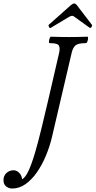

<svg xmlns="http://www.w3.org/2000/svg" viewBox="-206 -879 550 1104"><path d="M-136 205Q-155 205 -170.5 193Q-186 181 -186 157Q-186 131 -168.5 115.5Q-151 100 -129 100Q-109 100 -94.5 116Q-80 132 -79 152Q-60 142 -41.5 102Q-23 62 -4.5 -1Q14 -64 33 -143Q52 -222 73 -311L134 -575Q140 -602 133 -616.5Q126 -631 79 -631Q75 -631 75.5 -640.5Q76 -650 79.5 -659Q83 -668 87 -668Q113 -667 139.5 -666.5Q166 -666 191 -666Q217 -666 243.5 -666.5Q270 -667 296 -668Q301 -668 300.5 -659Q300 -650 296.5 -640.5Q293 -631 288 -631Q241 -631 226.5 -616.5Q212 -602 206 -575L94 -96Q81 -39 58.5 15Q36 69 6.5 111.5Q-23 154 -59 179.5Q-95 205 -136 205ZM86 -719Q80 -715 75.5 -724Q71 -733 75 -737L201 -849Q213 -859 221 -859Q229 -859 237 -848L322 -737Q326 -733 320.5 -724.5Q315 -716 310 -719L221 -783Q216 -788 209 -788Q206 -788 202 -787Q198 -786 193 -783Z"/></svg>

Font: Junicode Two Beta Condensed
Style: Italic
Weight: 400
Width: 3
Italic angle: -9°
Version: Version 1.053; ttfautohint (v1.8.4)